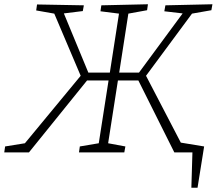

<svg xmlns="http://www.w3.org/2000/svg" viewBox="-41 -716 1020 902"><path d="M-21 0 -17 -28 76 -43 338 -360 214 -652 129 -667 133 -695 353 -691 348 -664 259 -653 374 -375H475L518 -652L431 -663L435 -691L654 -696L650 -668L562 -652L519 -375H612L817 -653L731 -663L736 -691L957 -696L952 -668L861 -652L645 -360L810 -43L896 -28L891 0H778L609 -338H513L467 -43L548 -28L543 0H330L334 -28L423 -43L469 -338H368L95 0ZM858 166 863 0H781L784 -50L918 -28L887 166Z"/></svg>

Font: Bitter Light
Style: Italic
Weight: 300
Italic angle: -9°
Designer: Sol Matas, and Bitter project Authors
Foundry: Sol Matas
Version: Version 2.001